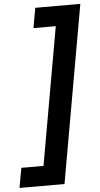

<svg xmlns="http://www.w3.org/2000/svg" viewBox="-84 -850 552 1062"><g transform="rotate(-5 192.0 -319.5)"><path d="M404 -812 230 173H-20L0 63H123L258 -701H134L154 -812Z"/></g></svg>

Font: DM Sans 20pt
Style: Bold Italic
Weight: 700
Italic angle: -10°
Version: Version 4.004;gftools[0.9.30]